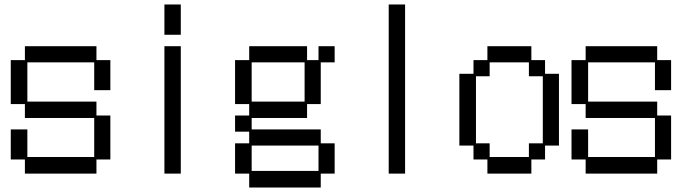

<svg xmlns="http://www.w3.org/2000/svg" viewBox="-20 -746 3040 856"><path d="M28 -169H102V-46H400V-220H91V-282H28V-478H91V-540H410V-478H472V-344H400V-468H102V-293H410V-231H472V-35H410V28H91V-35H28Z M713 -726H786V-591H713ZM713 -540H786V28H713Z M1028 -107H1091V-159H1028V-231H1091V-282H1028V-478H1091V-540H1349V-478H1400V-540H1472V-468H1410V-282H1349V-220H1102V-169H1410V-107H1472V28H1410V90H1091V28H1028ZM1338 -293V-468H1102V-293ZM1400 16V-97H1102V16Z M1713 -726H1786V28H1713Z M2091 -97H2028V-417H2091V-478H2153V-540H2349V-478H2410V-417H2472V-97H2410V-35H2349V28H2153V-35H2091ZM2163 -107V-46H2338V-107H2400V-406H2338V-468H2163V-406H2102V-107Z M2528 -169H2602V-46H2900V-220H2591V-282H2528V-478H2591V-540H2910V-478H2972V-344H2900V-468H2602V-293H2910V-231H2972V-35H2910V28H2591V-35H2528Z"/></svg>

Font: DotGothic16
Style: Regular
Weight: 400
Designer: Fontworks Inc.
Foundry: Fontworks Inc.
Version: Version 1.100